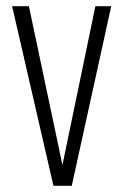

<svg xmlns="http://www.w3.org/2000/svg" viewBox="-20 -598 397 618"><path d="M152 0 19 -578H73L181 -67L287 -578H338L211 0Z"/></svg>

Font: Oswald ExtraLight
Style: Regular
Weight: 250
Designer: Vernon Adams
Foundry: Vernon Adams
Version: Version 4.103;gftools[0.9.33.dev8+g029e19f]